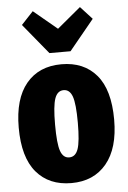

<svg xmlns="http://www.w3.org/2000/svg" viewBox="-57 -857 611 916"><g transform="rotate(-5 248.5 -398.5)"><path d="M477 -266Q477 -129 416 -55.5Q355 18 248 18Q141 18 80.5 -53.5Q20 -125 20 -267Q20 -405 80.5 -478Q141 -551 249 -551Q356 -551 416.5 -480Q477 -409 477 -266ZM194 -267Q194 -175 206.5 -140Q219 -105 248 -105Q278 -105 290.5 -140.5Q303 -176 303 -266Q303 -357 290.5 -392Q278 -427 249 -427Q219 -427 206.5 -391.5Q194 -356 194 -267ZM361 -815 417 -754 298 -609H197L78 -754L135 -815L248 -721Z"/></g></svg>

Font: Fira Sans Extra Condensed ExtraBold
Style: Regular
Weight: 800
Width: 1
Designer: Carrois Corporate & Edenspiekermann AG
Foundry: Carrois Corporate GbR & Edenspiekermann AG
Version: Version 4.203